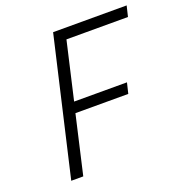

<svg xmlns="http://www.w3.org/2000/svg" viewBox="-126 -805 867 915"><g transform="rotate(-20 307.5 -347.5)"><path d="M242 -695H615L602 -641H290L223 -350H491L478 -296H210L142 0H81Z"/></g></svg>

Font: Cairo Light
Style: Italic
Weight: 300
Italic angle: -13°
Designer: Mohamed Gaber, Accademia di Belle Arti di Urbino and others
Foundry: Kief Type Foundry, Accademia di Belle Arti di Urbino and others
Version: Version 3.011